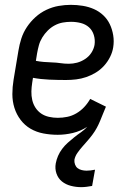

<svg xmlns="http://www.w3.org/2000/svg" viewBox="-20 -548 540 792"><path d="M315 224Q293 224 272 218.5Q251 213 235.5 200.5Q220 188 213 168Q206 148 210 126Q213 110 219.5 95Q226 80 236.5 66Q247 52 260 40.5Q273 29 286 18.5Q299 8 313.5 -2Q328 -12 340 -25Q312 -7 280.5 0.5Q249 8 218 8Q188 8 159 2.5Q130 -3 106 -17Q82 -31 65 -53.5Q48 -76 39.5 -103Q31 -130 31 -159.5Q31 -189 36 -219L56 -339Q60 -364 68 -389Q76 -414 91 -436.5Q106 -459 126.5 -477.5Q147 -496 171.5 -507.5Q196 -519 221.5 -523.5Q247 -528 272 -528Q297 -528 321.5 -524Q346 -520 367.5 -510.5Q389 -501 406 -485Q423 -469 433 -448Q443 -427 447 -402.5Q451 -378 447 -353Q444 -333 434 -313Q424 -293 409 -276.5Q394 -260 375 -248.5Q356 -237 335.5 -230Q315 -223 294 -220.5Q273 -218 252 -218Q218 -218 183 -219.5Q148 -221 116 -227L113 -208Q110 -189 109.5 -171Q109 -153 113 -135.5Q117 -118 126.5 -103.5Q136 -89 150 -79.5Q164 -70 182 -66Q200 -62 218 -62Q238 -62 257.5 -66Q277 -70 295 -80.5Q313 -91 327.5 -106.5Q342 -122 352 -140L417 -108Q411 -94 405 -79Q399 -64 393 -49.5Q387 -35 379.5 -21Q372 -7 362 6.5Q352 20 341.5 32Q331 44 320 56.5Q309 69 299.5 82.5Q290 96 287 111Q286 121 289.5 130.5Q293 140 300 145.5Q307 151 317 153.5Q327 156 337 156Q345 156 353.5 155Q362 154 372 152L360 219Q349 221 337.5 222.5Q326 224 315 224ZM264 -285Q281 -285 298 -289.5Q315 -294 331 -304.5Q347 -315 357 -330.5Q367 -346 370 -363Q373 -384 367 -403.5Q361 -423 347 -435.5Q333 -448 313.5 -453Q294 -458 273 -458Q256 -458 239 -455Q222 -452 206 -443.5Q190 -435 177 -422Q164 -409 154.5 -393.5Q145 -378 140.5 -361.5Q136 -345 133 -328L128 -297Q143 -294 160.5 -292.5Q178 -291 195.5 -290.5Q213 -290 229.5 -287.5Q246 -285 264 -285Z"/></svg>

Font: Iosevka SS18
Style: Italic
Weight: 400
Italic angle: -9°
Monospace: yes
Designer: Belleve Invis
Foundry: Belleve Invis
Version: Version 25.1.1; ttfautohint (v1.8.4)